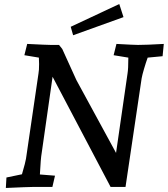

<svg xmlns="http://www.w3.org/2000/svg" viewBox="-20 -928 833 953"><path d="M12 -47 89 -63Q107 -125 109 -140L171 -563Q174 -578 174 -610L173 -642L101 -654L115 -710Q213 -705 232 -705H273L289 -685L359 -531L556 -169L613 -563Q617 -586 617 -642L544 -654L558 -710Q646 -705 665 -705Q706 -705 793 -710L787 -649L713 -642Q704 -617 695 -586.5Q686 -556 683 -539L603 0H529L241 -547L187 -169Q182 -142 178 -62L253 -56L240 0H140Q119 0 9 5ZM331 -795 572 -908 593 -843 343 -753Z"/></svg>

Font: Andada Pro Medium
Style: Italic
Weight: 500
Italic angle: -7°
Designer: Carolina Giovagnoli
Foundry: Huerta Tipografica
Version: Version 3.005; ttfautohint (v1.8.4)